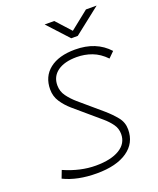

<svg xmlns="http://www.w3.org/2000/svg" viewBox="-163 -996 912 1105"><g transform="rotate(-20 293.0 -444.0)"><path d="M237.3 9.8Q118.2 9.8 34.7 -31.2L52.7 -78.1Q152.3 -34.2 246.6 -34.2Q339.8 -34.2 392.3 -66.2Q444.8 -98.1 444.8 -155.8Q444.8 -189.9 425.5 -216.6Q406.2 -243.2 378.9 -266.6L225.6 -397.5Q192.9 -425.8 170.7 -459.5Q148.4 -493.2 148.4 -535.6Q148.4 -614.7 204.6 -658.9Q260.7 -703.1 360.8 -703.1Q489.7 -703.1 564.9 -620.6L530.3 -586.4Q492.2 -626 447.8 -642.6Q403.3 -659.2 355 -659.2Q279.8 -659.2 237.5 -628.7Q195.3 -598.1 195.3 -543.9Q195.3 -506.8 216.6 -477.5Q237.8 -448.2 268.1 -421.9L401.9 -307.6Q438.5 -275.9 465.1 -242.9Q491.7 -210 491.7 -167Q491.7 -83.5 424.3 -36.9Q356.9 9.8 237.3 9.8ZM363.3 -771.5 246.6 -898.4H305.2L386.7 -808.6L499.5 -898.4H564.9L403.3 -771.5Z"/></g></svg>

Font: Cascadia Code ExtraLight
Style: Italic
Weight: 200
Italic angle: -10°
Monospace: yes
Designer: Aaron Bell
Foundry: Saja Typeworks
Version: Version 2404.023; ttfautohint (v1.8.4)